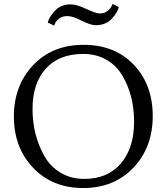

<svg xmlns="http://www.w3.org/2000/svg" viewBox="-20 -937 840 968"><path d="M401.5 -711Q559 -711 654.5 -610.5Q750 -510 750 -352Q750 -194 652.5 -91.5Q555 11 399.5 11Q244 11 147 -91Q50 -193 50 -349.5Q50 -506 147 -608.5Q244 -711 401.5 -711ZM598 -554Q569 -605 518 -635Q467 -665 399 -665Q277 -665 210.5 -590.5Q144 -516 144 -388Q144 -255 204 -150Q233 -98 285 -66.5Q337 -35 404 -35Q523 -35 589.5 -113Q656 -191 656 -323Q656 -455 598 -554ZM463 -810Q436 -810 391 -833Q346 -856 320.5 -856Q295 -856 279 -844Q263 -832 258 -820L253 -808L221 -823Q226 -849 256 -882Q286 -915 337 -915Q366 -915 415 -892Q464 -869 484.5 -869Q505 -869 521 -881Q537 -893 542 -905L547 -917L579 -902Q574 -876 544 -843Q514 -810 463 -810Z"/></svg>

Font: Lustria
Style: Regular
Weight: 400
Designer: Matthew Desmond
Foundry: Matthew Desmond
Version: Version 001.001; ttfautohint (v1.6)